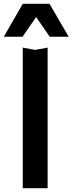

<svg xmlns="http://www.w3.org/2000/svg" viewBox="-50 -819 379 1004"><path d="M69 -799H209L309 -627H210L123 -753H155L68 -627H-30ZM69 -570 134 -558 199 -570V165H69Z"/></svg>

Font: Bounded
Style: Regular
Weight: 400
Designer: Vlad Churkin
Version: Version 1.0